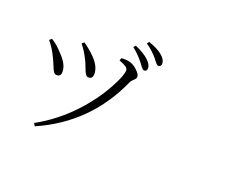

<svg xmlns="http://www.w3.org/2000/svg" viewBox="-122 -1057 1744 1342"><g transform="rotate(20 750.0 -386.0)"><path d="M231.4 28.3 218.8 7.8Q366.2 -72.3 487.3 -203.1Q583 -306.6 645.5 -421.9Q698.2 -517.6 698.2 -557.6Q698.2 -571.3 683.6 -582Q668.9 -592.8 630.9 -607.4L637.7 -627Q671.9 -628.9 698.2 -623Q727.5 -616.2 757.3 -588.9Q787.1 -561.5 787.1 -541Q787.1 -528.3 771 -514.6Q754.9 -501 749 -487.3Q588.9 -128.9 231.4 28.3ZM252.9 -360.4Q238.3 -360.4 228.5 -374Q221.7 -382.8 210 -413.1Q195.3 -449.2 183.6 -471.7Q157.2 -528.3 119.1 -573.2L135.7 -587.9Q180.7 -560.5 217.8 -517.6Q283.2 -453.1 283.2 -398.4Q285.2 -360.4 252.9 -360.4ZM466.8 -420.9Q453.1 -420.9 443.4 -435.5Q436.5 -445.3 425.8 -474.6Q413.1 -508.8 403.3 -528.3Q377 -583 340.8 -627.9L356.4 -641.6Q403.3 -610.4 444.3 -568.4Q498 -512.7 498 -458Q498 -420.9 466.8 -420.9ZM815.4 -599.6Q805.7 -599.6 786.1 -626Q777.3 -637.7 772.5 -644.5Q734.4 -692.4 689.5 -727.5L702.1 -743.2Q768.6 -714.8 805.7 -680.7Q836.9 -649.4 836.9 -624Q836.9 -599.6 815.4 -599.6ZM897.5 -664.1Q887.7 -664.1 870.1 -687.5Q860.4 -701.2 854.5 -708Q814.5 -753.9 769.5 -784.2L781.2 -799.8Q853.5 -774.4 883.8 -747.1Q918.9 -718.8 918.9 -688.5Q918.9 -664.1 897.5 -664.1Z"/></g></svg>

Font: Bpmf GenRyu Min R
Style: R
Weight: 400
Foundry: But Ko
Version: Version 1.320